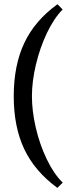

<svg xmlns="http://www.w3.org/2000/svg" viewBox="-20 -747 343 928"><path d="M257.8 -726.6 282.7 -701.2Q240.7 -658.7 206.8 -587.4Q172.9 -516.1 153.6 -434.8Q134.3 -353.5 134.3 -282.2Q134.3 -210.4 153.1 -129.4Q171.9 -48.3 206.1 22.7Q240.2 93.8 283.2 135.7L257.3 161.1Q147.5 80.6 96.9 -26.9Q46.4 -134.3 46.4 -282.2Q46.4 -430.7 97.2 -538.8Q147.9 -647 257.8 -726.6Z"/></svg>

Font: Vesper Libre
Style: Regular
Weight: 400
Designer: Robert Keller & Kimya Gandhi
Foundry: Mota Italic
Version: Version 1.058